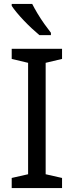

<svg xmlns="http://www.w3.org/2000/svg" viewBox="-20 -964 379 984"><path d="M298 0H40V-52L124 -71V-642L40 -662V-714H298V-662L214 -642V-71L298 -52ZM145 -944Q156 -922 172.5 -894.5Q189 -867 207.5 -841Q226 -815 241 -796V-784H182Q165 -798 144 -817.5Q123 -837 102.5 -858.5Q82 -880 65.5 -900Q49 -920 40 -934V-944Z"/></svg>

Font: Noto Sans Tamil
Style: Regular
Weight: 400
Designer: Jelle Bosma - Monotype Design Team
Foundry: Monotype Imaging Inc.
Version: Version 2.003